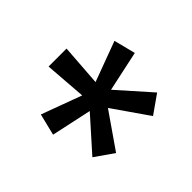

<svg xmlns="http://www.w3.org/2000/svg" viewBox="-81 -757 544 544"><g transform="rotate(-45 191.0 -485.0)"><path d="M117 -330.5 61 -369.5 148 -467V-467.5L27.5 -493.5L43.5 -558.5L164 -514H164.5L155 -639H227L218 -514H218.5L338.5 -558.5L355 -493.5L234 -467.5V-467L320.5 -369.5L265 -330.5L191.5 -436.5H190.5Z"/></g></svg>

Font: Anek Gujarati
Style: Regular
Weight: 400
Designer: Mrunmayee Ghaisas (Gujarati), Yesha Goshar (Latin)
Foundry: Ek Type
Version: Version 1.003